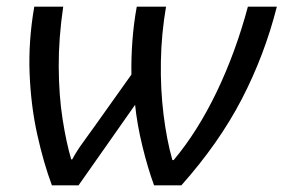

<svg xmlns="http://www.w3.org/2000/svg" viewBox="-20 -557 852 577"><path d="M136 0Q111 -67 92 -152.5Q73 -238 69 -335.5Q65 -433 83 -537H170Q156 -442 156.5 -356Q157 -270 168 -199.5Q179 -129 194 -78H197Q211 -104 230.5 -130.5Q250 -157 269 -184L375 -333Q374 -383 378 -435.5Q382 -488 391 -537H479Q465 -456 463.5 -372.5Q462 -289 471.5 -212.5Q481 -136 498 -76H502Q574 -162 631 -280.5Q688 -399 725 -537H812Q775 -391 706.5 -259Q638 -127 525 0H443Q424 -52 408 -117.5Q392 -183 386 -242L216 0Z"/></svg>

Font: Noto Sans IKEA
Style: Italic
Weight: 400
Italic angle: -12°
Designer: Monotype Design Team
Foundry: Monotype Imaging Inc.
Version: Version 2.001